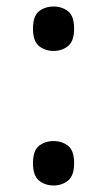

<svg xmlns="http://www.w3.org/2000/svg" viewBox="-20 -561 326 588"><path d="M144 -405Q118 -405 99.5 -420Q81 -435 81 -473Q81 -512 99.5 -526.5Q118 -541 144 -541Q170 -541 188.5 -526.5Q207 -512 207 -473Q207 -435 188.5 -420Q170 -405 144 -405ZM144 7Q118 7 99.5 -8Q81 -23 81 -61Q81 -100 99.5 -114.5Q118 -129 144 -129Q170 -129 188.5 -114.5Q207 -100 207 -61Q207 -23 188.5 -8Q170 7 144 7Z"/></svg>

Font: Noto Serif Ahom
Style: Regular
Weight: 400
Designer: Monotype Design Team
Foundry: Monotype Imaging Inc.
Version: Version 2.007; ttfautohint (v1.8.4.7-5d5b)